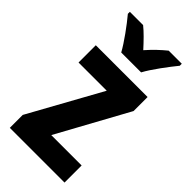

<svg xmlns="http://www.w3.org/2000/svg" viewBox="-241 -824 881 881"><g transform="rotate(45 200.0 -383.0)"><path d="M140 -606H269C292 -649 342 -715 373 -753V-766H288C260 -743 235 -720 204 -685C174 -718 147 -746 122 -766H36V-753C68 -715 118 -647 140 -606ZM378 0V-111H181L370 -456V-547H34V-435H217L23 -84V0Z"/></g></svg>

Font: Noto Sans Hebrew Condensed
Style: Bold
Weight: 700
Width: 3
Designer: Monotype Design Team
Foundry: Monotype Imaging Inc.
Version: Version 2.004